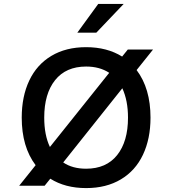

<svg xmlns="http://www.w3.org/2000/svg" viewBox="-20 -949 880 981"><path d="M678 -591Q749 -497 749 -348Q749 -240 710.5 -158.5Q672 -77 597.5 -32.5Q523 12 420 12Q313 12 237 -36L208 0H78L162 -105Q91 -199 91 -348Q91 -456 129.5 -537.5Q168 -619 242.5 -663.5Q317 -708 420 -708Q527 -708 604 -660L633 -696H762ZM235 -198 538 -577Q489 -609 420 -609Q317 -609 261.5 -539.5Q206 -470 206 -348Q206 -259 235 -198ZM605 -498 303 -119Q350 -87 420 -87Q523 -87 578.5 -156.5Q634 -226 634 -348Q634 -435 605 -498ZM482 -929H612L472 -782H375Z"/></svg>

Font: Amiko SemiBold
Style: Regular
Weight: 600
Designer: Pablo Impallari, Rodrigo Fuenzalida, Andres Torresi
Foundry: Impallari Type
Version: Version 1.001; ttfautohint (v1.3)